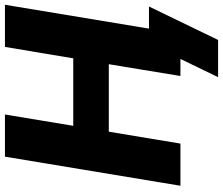

<svg xmlns="http://www.w3.org/2000/svg" viewBox="-84 -684 924 796"><g transform="rotate(-90 378.0 -286.0)"><path d="M5.9 0 126.5 -727.5H301.3L254.4 -444.3H534.2L581.5 -727.5H756.3L635.7 0H460.9L509.8 -296.9H230L180.7 0ZM456.1 156.2 531.7 0H488.3L510.3 -130.4H749L610.4 156.2Z"/></g></svg>

Font: Inter 28pt ExtraBold
Style: Italic
Weight: 800
Italic angle: -9.3988°
Designer: Rasmus Andersson
Foundry: rsms
Version: Version 4.001;git-66647c0bb